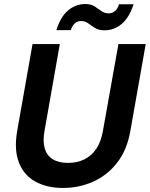

<svg xmlns="http://www.w3.org/2000/svg" viewBox="-20 -918 741 950"><path d="M292 12Q212 12 155 -19.5Q98 -51 73.5 -114Q49 -177 65 -270L141 -700H276L200 -269Q191 -218 201.5 -183Q212 -148 241 -130Q270 -112 316 -112Q362 -112 397.5 -129.5Q433 -147 456.5 -182Q480 -217 489 -269L566 -700H701L625 -270Q608 -174 558.5 -111.5Q509 -49 439.5 -18.5Q370 12 292 12ZM259 -769Q280 -836 317.5 -867Q355 -898 402 -898Q430 -898 448 -886.5Q466 -875 481.5 -863.5Q497 -852 518 -852Q535 -852 548.5 -863Q562 -874 569 -897H641Q619 -830 581.5 -799Q544 -768 497 -768Q469 -768 450.5 -779.5Q432 -791 416.5 -802.5Q401 -814 381 -814Q364 -814 351 -803Q338 -792 330 -769Z"/></svg>

Font: DM Sans 11pt
Style: Bold Italic
Weight: 700
Italic angle: -10°
Version: Version 4.004;gftools[0.9.30]